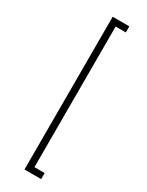

<svg xmlns="http://www.w3.org/2000/svg" viewBox="-206 -774 650 849"><g transform="rotate(30 118.5 -350.0)"><path d="M94 40V-740H179V-709H127V9H179V40Z"/></g></svg>

Font: Raleway Thin ExtraLight
Style: Regular
Weight: 250
Version: Version 4.026